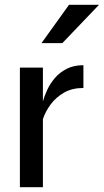

<svg xmlns="http://www.w3.org/2000/svg" viewBox="-20 -781 433 801"><path d="M63 -499H159V-358Q165 -380 177 -406Q189 -432 209 -455.5Q229 -479 258.5 -494Q288 -509 328 -509V-414Q281 -414 247 -394.5Q213 -375 191 -345Q169 -315 159 -284V0H63ZM153 -601 268 -761H393L240 -601Z"/></svg>

Font: Syne Medium
Style: Regular
Weight: 500
Designer: Lucas Descroix
Foundry: Bonjour Monde
Version: Version 2.200; ttfautohint (v1.8.4)